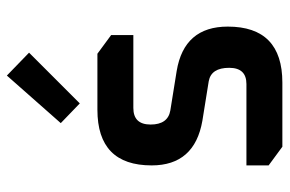

<svg xmlns="http://www.w3.org/2000/svg" viewBox="-158 -664 822 545"><g transform="rotate(-90 252.5 -391.0)"><path d="M56 -39V-102H287Q333 -102 333 -151Q333 -202 295 -209L183 -227Q56 -249 56 -371Q56 -525 214 -525H373L426 -486V-423H219Q172 -423 172 -374Q172 -325 212 -318L324 -300Q450 -279 450 -155Q450 0 291 0H109ZM176 -629 311 -782 376 -719 232 -575Z"/></g></svg>

Font: Oxanium SemiBold
Style: Regular
Weight: 600
Designer: Severin Meyer
Version: Version 2.000